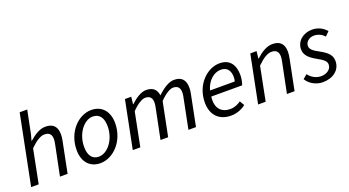

<svg xmlns="http://www.w3.org/2000/svg" viewBox="-52 -1271 3347 1841"><g transform="rotate(-20 1622.0 -350.0)"><path d="M31 0H108L176 -344C237 -404 284 -431 322 -431C372 -431 394 -406 394 -357C394 -340 391 -326 386 -300L325 0H403L465 -310C471 -337 473 -354 473 -377C473 -452 439 -498 357 -498C298 -498 245 -463 190 -416H186L203 -478L250 -712H173Z M735 12C868 12 998 -119 998 -303C998 -424 929 -498 824 -498C691 -498 562 -367 562 -183C562 -62 630 12 735 12ZM743 -52C676 -52 640 -100 640 -188C640 -324 727 -434 816 -434C883 -434 920 -386 920 -298C920 -163 833 -52 743 -52Z M1068 0H1145L1213 -344C1270 -404 1321 -431 1350 -431C1398 -431 1420 -406 1420 -357C1420 -340 1417 -326 1412 -300L1351 0H1429L1498 -344C1555 -404 1606 -431 1634 -431C1682 -431 1704 -406 1704 -357C1704 -340 1702 -326 1696 -300L1636 0H1713L1775 -310C1781 -337 1783 -354 1783 -377C1783 -452 1750 -498 1669 -498C1618 -498 1559 -462 1497 -403C1489 -456 1461 -498 1384 -498C1334 -498 1276 -461 1225 -413H1221L1229 -486H1165Z M2068 12C2130 12 2182 -11 2220 -41L2192 -88C2162 -66 2124 -50 2082 -50C1999 -50 1934 -102 1951 -225H2266C2273 -243 2284 -283 2284 -322C2284 -422 2242 -498 2133 -498C2006 -498 1873 -374 1873 -191C1873 -61 1950 12 2068 12ZM1960 -284C1983 -376 2053 -436 2124 -436C2194 -436 2218 -384 2218 -329C2218 -312 2216 -298 2212 -284Z M2347 0H2424L2492 -344C2553 -404 2600 -431 2638 -431C2688 -431 2710 -406 2710 -357C2710 -340 2707 -326 2702 -300L2641 0H2719L2781 -310C2786 -337 2789 -354 2789 -377C2789 -452 2755 -498 2673 -498C2613 -498 2556 -461 2504 -413H2500L2508 -486H2444Z M3005 12C3109 12 3187 -47 3187 -138C3187 -196 3155 -232 3074 -276C3024 -303 2987 -326 2987 -364C2987 -403 3024 -438 3074 -438C3117 -438 3154 -419 3181 -390L3222 -431C3185 -473 3136 -498 3076 -498C2987 -498 2914 -439 2914 -355C2914 -298 2956 -258 3017 -224C3092 -182 3114 -164 3114 -128C3114 -82 3067 -48 3011 -48C2959 -48 2913 -73 2882 -115L2840 -79C2872 -23 2940 12 3005 12Z"/></g></svg>

Font: Source Sans Pro
Style: Italic
Weight: 400
Italic angle: -11°
Designer: Paul D. Hunt
Foundry: Adobe Systems Incorporated
Version: Version 3.006;hotconv 1.0.111;makeotfexe 2.5.65597